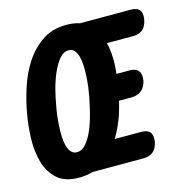

<svg xmlns="http://www.w3.org/2000/svg" viewBox="-153 -842 917 954"><g transform="rotate(-15 306.0 -365.0)"><path d="M138 10Q65 10 25.5 -26.5Q-14 -63 -29.5 -118.5Q-45 -174 -43 -240Q-41 -306 -30 -365Q-20 -424 1 -490Q22 -556 57.5 -611.5Q93 -667 145.5 -703.5Q198 -740 271 -740Q311 -740 340 -730H600Q633 -730 646 -714Q659 -698 653 -665Q647 -632 628.5 -616Q610 -600 577 -600H444Q456 -550 454 -491Q453 -465 450 -440H517Q549 -440 562.5 -423.5Q576 -407 571 -375Q565 -343 544.5 -325.5Q524 -308 492 -308H428Q420 -275 409 -240Q389 -181 358 -130H493Q526 -130 539 -114Q552 -98 547 -65Q540 -32 521.5 -16Q503 0 470 0H209Q176 10 138 10ZM160 -115Q188 -115 210 -142.5Q232 -170 247.5 -209Q263 -248 273.5 -291Q284 -334 290 -365Q294 -386 297.5 -412.5Q301 -439 302.5 -466.5Q304 -494 303 -521Q302 -548 296.5 -568.5Q291 -589 280 -602Q269 -615 250 -615Q222 -615 200.5 -587.5Q179 -560 162.5 -521Q146 -482 135.5 -439Q125 -396 120 -365Q116 -345 112.5 -318.5Q109 -292 107.5 -264Q106 -236 107 -209.5Q108 -183 113.5 -162Q119 -141 130.5 -128Q142 -115 160 -115Z"/></g></svg>

Font: Maple Mono ExtraBold
Style: Italic
Weight: 800
Italic angle: -10°
Monospace: yes
Designer: subframe7536
Version: Version 7.200